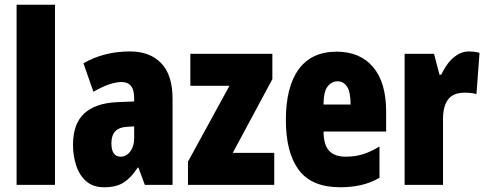

<svg xmlns="http://www.w3.org/2000/svg" viewBox="-20 -780 2051 810"><path d="M212 0H50V-760H212Z M529 -563Q612 -563 660 -513.5Q708 -464 708 -363V0H591L564 -73H561Q534 -31 502.5 -10.5Q471 10 419 10Q372 10 343 -16Q314 -42 301 -83Q288 -124 288 -169Q288 -258 335.5 -301.5Q383 -345 474 -349L546 -352V-366Q546 -434 493 -434Q446 -434 374 -393L332 -513Q373 -537 422.5 -550Q472 -563 529 -563ZM516 -245Q450 -242 450 -176Q450 -119 489 -119Q513 -119 529.5 -141Q546 -163 546 -198V-247Z M1137 0H773V-98L948 -418H783V-553H1129V-446L962 -135H1137Z M1400 -562Q1499 -562 1554 -497Q1609 -432 1609 -310V-225H1345Q1345 -170 1368 -144.5Q1391 -119 1439 -119Q1477 -119 1510 -129Q1543 -139 1581 -162V-30Q1545 -9 1504 0.5Q1463 10 1415 10Q1295 10 1240.5 -63Q1186 -136 1186 -274Q1186 -413 1240 -487.5Q1294 -562 1400 -562ZM1404 -437Q1379 -437 1362 -415Q1345 -393 1345 -339H1459Q1459 -392 1444 -414.5Q1429 -437 1404 -437Z M1958 -563Q1968 -563 1978 -562Q1988 -561 2003 -557L1990 -383Q1971 -389 1940 -389Q1892 -389 1870.5 -360.5Q1849 -332 1849 -278V0H1687V-553H1811L1834 -465H1842Q1852 -488 1868.5 -510.5Q1885 -533 1908 -548Q1931 -563 1958 -563Z"/></svg>

Font: Noto Sans Malayalam ExtraCondensed Black
Style: Regular
Weight: 900
Width: 2
Designer: Jelle Bosma - Monotype Design Team
Foundry: Monotype Imaging Inc.
Version: Version 2.104; ttfautohint (v1.8.4.7-5d5b)